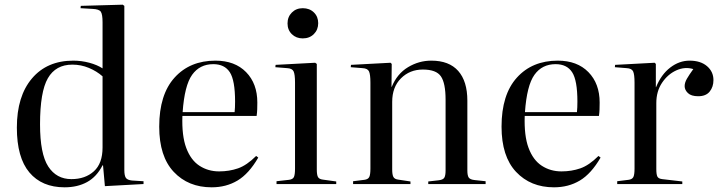

<svg xmlns="http://www.w3.org/2000/svg" viewBox="-20 -786 3082 820"><path d="M256 14Q159 14 105.5 -49.5Q52 -113 52 -241Q52 -375 116.5 -451Q181 -527 293 -527Q328 -527 361.5 -518Q395 -509 418 -494V-691Q418 -725 410.5 -736Q403 -747 375 -748L324 -751L325 -761L504 -766L511 -761V-60Q511 -36 517.5 -26.5Q524 -17 544 -15L593 -12V0L428 9L420 -80H418Q393 -31 352 -8.5Q311 14 256 14ZM285 -21Q344 -21 381 -54.5Q418 -88 418 -156V-460Q393 -482 359.5 -496Q326 -510 289 -510Q218 -510 184.5 -452Q151 -394 151 -255Q151 -129 186 -75Q221 -21 285 -21Z M884 14Q784 14 722 -52Q660 -118 660 -245Q660 -382 725.5 -454.5Q791 -527 900 -527Q983 -527 1031 -478Q1079 -429 1079 -348Q1079 -332 1078.5 -318.5Q1078 -305 1076 -291H759Q756 -206 775.5 -154Q795 -102 832 -78Q869 -54 916 -54Q959 -54 996.5 -67Q1034 -80 1074 -120L1083 -113Q1043 -44 994.5 -15Q946 14 884 14ZM760 -307H982Q983 -316 983.5 -327.5Q984 -339 984 -352Q984 -443 961.5 -477.5Q939 -512 891 -512Q833 -512 800.5 -466.5Q768 -421 760 -307Z M1273 -622Q1245 -622 1226.5 -640Q1208 -658 1208 -686Q1208 -714 1226.5 -732.5Q1245 -751 1273 -751Q1302 -751 1320.5 -733Q1339 -715 1339 -687Q1339 -659 1320.5 -640.5Q1302 -622 1273 -622ZM1161 0V-12L1214 -18Q1231 -20 1235.5 -30.5Q1240 -41 1240 -66V-433Q1240 -468 1234 -481Q1228 -494 1206 -495L1156 -499L1157 -509L1326 -518L1333 -513V-62Q1333 -39 1338 -30Q1343 -21 1358 -19L1416 -11V0Z M1488 0V-12L1536 -18Q1552 -20 1557 -30Q1562 -40 1562 -66V-433Q1562 -468 1556 -481Q1550 -494 1528 -495L1478 -499L1479 -509L1648 -518L1653 -513L1652 -415H1653Q1676 -471 1722.5 -499Q1769 -527 1822 -527Q1898 -527 1937 -483Q1976 -439 1976 -356V-58Q1976 -36 1982 -27.5Q1988 -19 2007 -17L2054 -12V0H1809V-11L1853 -16Q1872 -18 1877.5 -27Q1883 -36 1883 -58V-360Q1883 -431 1863 -460Q1843 -489 1786 -489Q1730 -489 1692.5 -451.5Q1655 -414 1655 -351V-62Q1655 -40 1660 -30.5Q1665 -21 1680 -19L1733 -11V0Z M2346 14Q2246 14 2184 -52Q2122 -118 2122 -245Q2122 -382 2187.5 -454.5Q2253 -527 2362 -527Q2445 -527 2493 -478Q2541 -429 2541 -348Q2541 -332 2540.5 -318.5Q2540 -305 2538 -291H2221Q2218 -206 2237.5 -154Q2257 -102 2294 -78Q2331 -54 2378 -54Q2421 -54 2458.5 -67Q2496 -80 2536 -120L2545 -113Q2505 -44 2456.5 -15Q2408 14 2346 14ZM2222 -307H2444Q2445 -316 2445.5 -327.5Q2446 -339 2446 -352Q2446 -443 2423.5 -477.5Q2401 -512 2353 -512Q2295 -512 2262.5 -466.5Q2230 -421 2222 -307Z M2616 0V-12L2664 -18Q2680 -20 2685 -30Q2690 -40 2690 -66V-433Q2690 -468 2684 -481Q2678 -494 2656 -495L2606 -499L2607 -509L2776 -518L2781 -513V-414H2782Q2804 -468 2842.5 -497.5Q2881 -527 2925 -527Q2972 -527 2999.5 -503.5Q3027 -480 3027 -444Q3027 -415 3011 -395Q2995 -375 2962 -375Q2932 -375 2918 -388.5Q2904 -402 2904 -418Q2904 -433 2913.5 -449.5Q2923 -466 2941 -491Q2905 -502 2868.5 -485.5Q2832 -469 2807.5 -432.5Q2783 -396 2783 -346V-64Q2783 -41 2787.5 -32Q2792 -23 2808 -21L2894 -11V0Z"/></svg>

Font: Display Regular
Style: Regular
Weight: 400
Designer: Latin by Veronika Burian and Jose Scaglione. Greek by Irene Vlachou. Cyrillic by Vera Evstafieva.
Foundry: TypeTogether
Version: Version 3.002